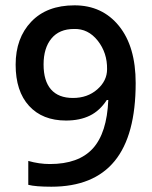

<svg xmlns="http://www.w3.org/2000/svg" viewBox="-20 -694 572 723"><path d="M490.9 -381.2Q490.9 -184.5 411.8 -87.7Q332.7 9.1 173.4 9.1Q113.8 9.1 86.5 2V-88Q127.4 -76.3 167.8 -76.3Q276 -76.3 329.4 -134.7Q382.7 -193.1 387.8 -317.5H382.2Q355.9 -277 318.3 -258.6Q280.6 -240.1 228.5 -240.1Q140 -240.1 89.5 -295.2Q38.9 -350.4 38.9 -450.5Q38.9 -550.6 97.6 -612.2Q156.2 -673.9 260.6 -673.9Q365 -673.9 428 -596.3Q490.9 -518.7 490.9 -381.2ZM383.2 -433.3Q384.2 -494.9 348.1 -540.7Q311.9 -586.5 258.8 -584.9Q203.2 -584.9 173.7 -549Q144.1 -513.1 144.1 -451.2Q144.1 -389.3 172.1 -357.2Q200.2 -325.1 254.8 -325.1Q309.4 -325.1 346.3 -357.4Q383.2 -389.8 383.2 -433.3Z"/></svg>

Font: Khula Semibold
Style: Regular
Weight: 600
Designer: Erin McLaughlin, Steve Matteson
Version: Version 1.000;PS 1.0;hotconv 1.0.72;makeotf.lib2.5.5900; ttf